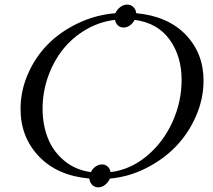

<svg xmlns="http://www.w3.org/2000/svg" viewBox="-20 -766 922 830"><path d="M68.8 -294.9Q68.8 -372.1 100.1 -444.8Q131.3 -517.6 185.5 -573Q239.7 -628.4 316.2 -665Q392.6 -701.7 479 -709Q485.8 -725.1 500 -735.6Q514.2 -746.1 529.8 -746.1Q545.4 -746.1 556.4 -735.6Q567.4 -725.1 568.8 -709Q705.6 -696.3 782.7 -616Q859.9 -535.6 859.9 -418Q859.9 -338.4 826.9 -263.2Q793.9 -188 739 -131.6Q684.1 -75.2 609.6 -38.1Q535.2 -1 455.1 5.9Q448.2 22 434.3 33Q420.4 43.9 404.8 43.9Q389.2 43.9 378.4 33Q367.7 22 366.2 5.9Q227.1 -6.8 147.9 -90.3Q68.8 -173.8 68.8 -294.9ZM164.1 -296.9Q164.1 -227.5 186.5 -169.9Q209 -112.3 257.1 -71.8Q305.2 -31.2 373 -22Q379.9 -36.6 393.1 -45.9Q406.2 -55.2 420.9 -55.2Q435.5 -55.2 445.6 -45.9Q455.6 -36.6 458 -22Q543 -32.2 614 -91.1Q685.1 -149.9 725.1 -237.8Q765.1 -325.7 765.1 -420.9Q765.1 -522.9 713.1 -595Q661.1 -667 562 -680.2Q554.7 -665.5 541.7 -656.2Q528.8 -647 514.2 -647Q499.5 -647 489.7 -656.2Q480 -665.5 477.1 -680.2Q408.7 -671.9 349.9 -637Q291 -602.1 250.5 -550.3Q210 -498.5 187 -432.6Q164.1 -366.7 164.1 -296.9Z"/></svg>

Font: Dihjauti
Style: Bold Italic
Weight: 700
Italic angle: -9°
Designer: T. Christopher White
Version: Version 3.0.0